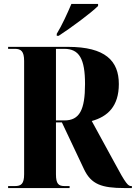

<svg xmlns="http://www.w3.org/2000/svg" viewBox="-20 -951 687 971"><path d="M267 -780V-770H277C337 -809 442 -886 476 -921V-931H341C322 -886 293 -822 267 -780ZM21 0H332V-10H307C276 -10 263 -21 263 -70V-332H293L405 -95C441 -19 494 0 609 0H647V-10H645C628 -10 619 -16 556 -134L444 -339C524 -361 581 -413 581 -526C581 -643 513 -714 324 -714H21V-704H55C86 -704 102 -692 102 -643V-70C102 -21 87 -10 55 -10H21ZM306 -342H263V-704H305C381 -704 410 -653 410 -526C410 -395 382 -342 306 -342Z"/></svg>

Font: Noto Serif Display Condensed ExtraBold
Style: Regular
Weight: 800
Width: 3
Designer: Monotype Design Team
Foundry: Monotype Imaging Inc.
Version: Version 2.009